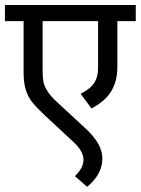

<svg xmlns="http://www.w3.org/2000/svg" viewBox="-28 -636 561 764"><path d="M512.2 -551.8H439V-369.1Q439 -313.5 414.8 -273.2Q390.6 -232.9 335.9 -204.6L293 -262.7Q333 -283.7 347.7 -307.1Q362.3 -330.6 362.3 -365.2V-551.8H141.6V-353.5Q141.6 -327.1 144.8 -310.5Q147.9 -293.9 160.4 -273.9Q172.9 -253.9 199.7 -229L313.5 -124Q379.4 -62.5 379.4 -6.3Q379.4 57.6 318.8 107.4L270 64.9Q286.6 48.8 295.2 33.4Q303.7 18.1 304.2 0.5Q304.2 -33.7 266.1 -69.3L150.4 -176.8Q117.2 -208 100.1 -229.5Q83 -251 74.5 -278.8Q65.9 -306.6 65.9 -349.6V-551.8H-8.3V-616.2H512.2Z"/></svg>

Font: Varta
Style: Regular
Weight: 400
Designer: Joana Correia, Viktoriya Grabowska, Eben Sorkin
Foundry: Sorkin Type
Version: Version 1.003; ttfautohint (v1.3) -l 8 -r 24 -G 200 -x 12 -H